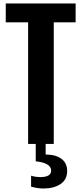

<svg xmlns="http://www.w3.org/2000/svg" viewBox="-20 -830 470 1107"><path d="M142.1 0V-701.2H13.2V-810.1H416V-701.2H290V0H243.2V61Q300.8 61 334 85.4Q367.2 109.9 367.2 155.8Q367.2 206.1 328.6 231.4Q290 256.8 231 256.8Q196.8 256.8 159.2 246.1V183.1Q183.6 190.9 212.9 190.9Q274.9 190.9 274.9 153.8Q274.9 109.4 186 100.1V0Z"/></svg>

Font: Oswald Medium
Style: Regular
Weight: 500
Designer: Vernon Adams
Foundry: Vernon Adams
Version: Version 4.103